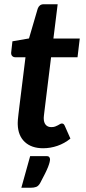

<svg xmlns="http://www.w3.org/2000/svg" viewBox="-20 -690 406 904"><path d="M63.5 -104.5Q63.5 -108 63.5 -112.8Q63.5 -117.5 64.2 -126.8Q65 -136 66.8 -151.2Q68.5 -166.5 71.5 -190.5L100 -420.5H51.5Q42.5 -420.5 36.8 -427Q31 -433.5 33 -446.5L38.5 -495.5L116.5 -509L157.5 -649Q161 -659 168 -664.5Q175 -670 185.5 -670H251.5L231.5 -508.5H355.5L345 -420.5H220.5L193 -197Q190.5 -176.5 189 -164.5Q187.5 -152.5 186.8 -145.8Q186 -139 186 -136.2Q186 -133.5 186 -132.5Q186 -113.5 195.2 -102.5Q204.5 -91.5 221.5 -91.5Q232 -91.5 239.5 -94.2Q247 -97 252.5 -100Q258 -103 262.5 -105.8Q267 -108.5 271 -108.5Q276.5 -108.5 279.5 -105.8Q282.5 -103 285 -97.5L311.5 -37.5Q284 -15 250.8 -3.5Q217.5 8 183 8Q128.5 8 96.8 -21.5Q65 -51 63.5 -104.5ZM197.5 45Q209 45 212.2 50Q215.5 55 215.5 60Q215.5 65.5 213.5 74Q211.5 82.5 206.5 95.5Q201.5 108.5 192.2 127.2Q183 146 169 172Q161 186 150.5 190Q140 194 124 194H80.5L122 45Z"/></svg>

Font: Lato 2
Style: Bold Italic
Weight: 700
Italic angle: -7°
Designer: Lukasz Dziedzic with Adam Twardoch and Botio Nikoltchev
Foundry: tyPoland Lukasz Dziedzic
Version: Version 2.015; 2015-08-06; http://www.latofonts.com/